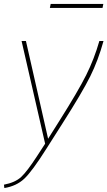

<svg xmlns="http://www.w3.org/2000/svg" viewBox="-57 -726 543 970"><path d="M195 -686 199 -706H465L461 -686ZM-37 207Q20 196 50 168Q80 140 130 63L171 0L52 -519H74L186 -25L244 -117Q338 -266 378.5 -347Q419 -428 445 -519H466Q439 -421 399 -340.5Q359 -260 259 -103L177 26Q105 140 65.5 177Q26 214 -35 224Z"/></svg>

Font: Raleway-v4020 Thin
Style: Italic
Weight: 250
Italic angle: -12°
Designer: Matt McInerney, Pablo Impallari, Rodrigo Fuenzalida
Foundry: Matt McInerney, Pablo Impallari, Rodrigo Fuenzalida
Version: Version 4.020;PS 004.020;hotconv 1.0.88;makeotf.lib2.5.64775